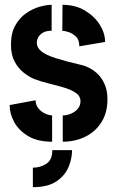

<svg xmlns="http://www.w3.org/2000/svg" viewBox="-20 -584 487 798"><path d="M116.6 193.9V112.9Q146.9 112.9 172.1 97Q197.4 81 197.4 40H279.5Q279.5 76.1 264.3 111.5Q249.1 146.8 213.6 170.3Q178.2 193.9 116.6 193.9ZM240.8 5V-104.1Q255.7 -104.1 272.9 -110.7Q290.1 -117.3 302.3 -130.6Q314.5 -143.8 314.5 -163.5Q314.5 -184.7 294.9 -198Q275.3 -211.4 245 -220.4Q214.8 -229.3 181.4 -237.4Q148 -245.5 120.6 -256.3Q99.9 -265.2 78 -282.4Q56.1 -299.6 40.9 -327.9Q25.6 -356.2 25.6 -398.2Q25.6 -446.3 43.5 -478.1Q61.3 -510 88.5 -528.9Q115.8 -547.8 144.4 -555.9Q173 -564 194.6 -564V-456.3Q171.6 -456.3 157.9 -448Q144.3 -439.7 138.6 -428.3Q132.9 -417 132.9 -406.3Q132.9 -386 152 -370.6Q171.1 -355.2 211.6 -342.3Q252.1 -329.4 315.4 -314.6Q333.9 -310.8 353.2 -300.6Q372.5 -290.5 389.1 -273.5Q405.6 -256.4 416.1 -231Q426.6 -205.7 426.6 -170.8Q426.6 -115.5 401.6 -76Q376.5 -36.4 334.3 -15.7Q292.1 5 240.8 5ZM196.6 5Q135.6 5 96.7 -18.5Q57.8 -42.1 38.9 -77.1Q20 -112.1 20 -147.3L127.9 -167.3Q127.9 -149.1 138.5 -135Q149.2 -120.9 165.2 -113Q181.1 -105.1 196.6 -104.3ZM309.7 -391.5Q309.7 -418.8 295.3 -432.3Q280.9 -445.9 264 -451Q247.1 -456.1 239 -456.1L239.8 -564Q292.9 -564 332.6 -540.4Q372.4 -516.7 394.6 -481.4Q416.8 -446.1 416.8 -409.6Z"/></svg>

Font: Stick No Bills ExtraLight
Style: Regular
Weight: 200
Designer: Kosala Senevirathne, Siva Puranthara, Lasantha Premarathna, Tharique Azeez
Foundry: mooniak
Version: Version 2.000